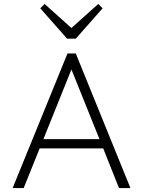

<svg xmlns="http://www.w3.org/2000/svg" viewBox="-20 -953 724 973"><path d="M44 0 322 -682H364L641 0H583L503 -201H181L100 0ZM200 -248H484L342 -601ZM478 -933 500 -911 364 -757H320L184 -911L206 -933L342 -811Z"/></svg>

Font: Outfit ExtraLight
Style: Regular
Weight: 200
Designer: Rodrigo Fuenzalida
Foundry: fragTYPE
Version: Version 1.100; ttfautohint (v1.8.4.7-5d5b);gftools[0.9.27]